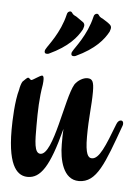

<svg xmlns="http://www.w3.org/2000/svg" viewBox="-43 -531 417 573"><g transform="rotate(5 165.5 -244.5)"><path d="M330 -170C331 -172 331 -174 331 -177C331 -182 328 -185 324 -185C319 -185 314 -181 311 -173C285 -105 269 -65 247 -65C236 -65 227 -75 227 -128C227 -187 233 -220 233 -263C233 -294 228 -302 213 -302C201 -302 185 -293 176 -280C151 -238 132 -65 93 -65C74 -65 74 -101 74 -148C74 -193 75 -230 82 -271C83 -278 83 -283 83 -287C83 -294 81 -298 78 -298C72 -298 51 -282 47 -282C43 -282 41 -288 37 -288C33 -288 29 -282 21 -275C18 -271 14 -258 13 -250C3 -216 1 -157 1 -129C1 -13 34 7 61 7C99 7 125 -29 155 -145C154 -132 154 -115 154 -99C154 -53 167 6 214 6C268 6 288 -54 330 -170ZM166 -481C163 -484 156 -484 151 -492C149 -495 147 -496 145 -496C141 -496 136 -493 135 -486C122 -430 87 -389 82 -379C80 -376 79 -374 79 -371C79 -366 81 -364 86 -364C88 -364 90 -364 92 -365C150 -392 174 -422 187 -446C188 -450 190 -454 190 -458C190 -461 189 -464 186 -467ZM266 -467C257 -475 253 -476 246 -481C243 -484 236 -484 231 -492C229 -495 227 -496 225 -496C221 -496 216 -493 215 -486C202 -430 167 -389 162 -379C160 -376 159 -374 159 -371C159 -366 161 -364 166 -364C168 -364 170 -364 172 -365C230 -392 254 -422 267 -446C268 -450 270 -454 270 -458C270 -461 269 -464 266 -467Z"/></g></svg>

Font: Engagement
Style: Regular
Weight: 400
Designer: Astigmatic (AOETI)
Foundry: Astigmatic (AOETI)
Version: Version 1.000